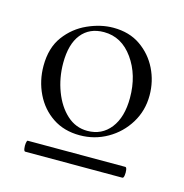

<svg xmlns="http://www.w3.org/2000/svg" viewBox="-64 -689 442 462"><g transform="rotate(15 157.5 -458.5)"><path d="M37 -287Q34 -287 33 -294Q32 -301 33 -307.5Q34 -314 36 -314H279Q282 -314 283 -307.5Q284 -301 283 -294Q282 -287 279 -287ZM153 -359Q114 -359 85.5 -378Q57 -397 41.5 -429Q26 -461 26 -498Q26 -543 47.5 -572Q69 -601 101.5 -615.5Q134 -630 165 -630Q205 -630 233 -610.5Q261 -591 276 -560.5Q291 -530 291 -495Q291 -457 272 -426Q253 -395 221.5 -377Q190 -359 153 -359ZM168 -374Q204 -374 225.5 -401.5Q247 -429 247 -477Q247 -534 218.5 -574Q190 -614 146 -614Q110 -614 90 -589Q70 -564 70 -517Q70 -480 82.5 -447Q95 -414 117 -394Q139 -374 168 -374Z"/></g></svg>

Font: Cormorant Light
Style: Regular
Weight: 400
Version: Version 4.000